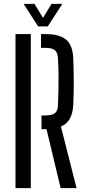

<svg xmlns="http://www.w3.org/2000/svg" viewBox="-20 -977 450 997"><path d="M295 0 221.5 -306H195.5V-377.5H215Q251 -377.5 265.8 -390Q280.5 -402.5 281 -432Q282.5 -477.5 283.5 -515.2Q284.5 -553 284 -590.5Q283.5 -628 281 -673.5Q279.5 -703.5 265.2 -716Q251 -728.5 216 -728.5H193V-800H216Q291 -800 324.8 -770Q358.5 -740 360.5 -670.5Q363 -599.5 363 -546.5Q363 -493.5 360.5 -435Q357 -345 296.5 -320L377.5 0ZM60.5 0V-800H140V0ZM178 -840 102.5 -957H159L203.5 -884L247.5 -957H304L228 -840Z"/></svg>

Font: Big Shoulders Stencil Text
Style: Regular
Weight: 400
Designer: Patric King
Foundry: XO Type Co
Version: Version 1.000